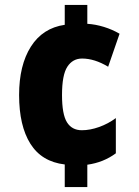

<svg xmlns="http://www.w3.org/2000/svg" viewBox="-20 -744 562 774"><path d="M332 -648Q365 -646 399 -635.5Q433 -625 462 -608L416 -475Q361 -508 311 -508Q273 -508 251.5 -475Q230 -442 230 -361Q230 -283 250 -251Q270 -219 310 -219Q343 -219 379.5 -232Q416 -245 447 -268V-126Q397 -89 332 -80V10H241V-81Q148 -92 102.5 -164.5Q57 -237 57 -361Q57 -481 104.5 -556Q152 -631 241 -644V-724H332Z"/></svg>

Font: Noto Sans Khmer UI Condensed Black
Style: Regular
Weight: 900
Width: 3
Designer: Danh Hong and the Monotype Design Team
Foundry: Monotype Imaging Inc.
Version: Version 2.002; ttfautohint (v1.8.4.7-5d5b)